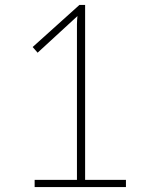

<svg xmlns="http://www.w3.org/2000/svg" viewBox="-20 -756 620 776"><path d="M324 -29V-736H301L112 -566L132 -543L293 -691C292 -680 291 -669 291 -658V-29H120V0H489V-29Z"/></svg>

Font: SSpoqa Han Sans Neo Thin
Style: Regular
Weight: 100
Designer: [Spoqa Han Sans Neo] Dong-huui Kim  Younghwa Kang  Yujin Lee  [Noto Sans] Ryoko NISHIZUKA  (kana & ideographs); Paul D. 
Foundry: Spoqa (http://www.spoqa-han-sans.com)
Version: Version 1.000